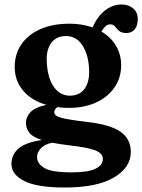

<svg xmlns="http://www.w3.org/2000/svg" viewBox="-20 -590 634 855"><path d="M367.5 -47Q472 -35 517.2 -3Q562.5 29 562.5 87Q562.5 156 487.2 200.5Q412 245 268 245Q145 245 88 216Q31 187 31 140Q31 99.5 61.8 72Q92.5 44.5 166 33.5Q123.5 19.5 109.5 0Q95.5 -19.5 95.5 -45Q95.5 -68 115.2 -90Q135 -112 187 -123Q119.5 -142.5 82.5 -187Q45.5 -231.5 45.5 -291.5Q45.5 -349.5 75.5 -393Q105.5 -436.5 160.5 -460.5Q215.5 -484.5 289.5 -484.5Q345.5 -484.5 391.5 -468L392 -468.5Q416 -520 449.5 -545Q483 -570 522 -570Q552 -570 572.8 -552.8Q593.5 -535.5 593.5 -504.5Q593.5 -476.5 580.2 -459.8Q567 -443 543 -443Q521 -443 510.5 -452.5Q500 -462 492.2 -471.8Q484.5 -481.5 471 -481.5Q459 -481.5 450 -473.2Q441 -465 431.5 -449.5Q474 -424.5 496.8 -385.5Q519.5 -346.5 519.5 -300Q519.5 -243.5 489.8 -200.5Q460 -157.5 407.5 -133.5Q355 -109.5 286.5 -109.5Q260 -109.5 235.5 -113Q221.5 -102 221.5 -90.5Q221.5 -80 233.5 -73Q245.5 -66 277.2 -60Q309 -54 367.5 -47ZM273.5 -429.5Q231.5 -429.5 209.2 -400Q187 -370.5 188 -324.5Q189.5 -249 217.5 -206.5Q245.5 -164 291 -164Q333.5 -164 355.8 -193.5Q378 -223 377 -274Q375.5 -343 348.2 -386.2Q321 -429.5 273.5 -429.5ZM145 108.5Q145 139 177.8 158.2Q210.5 177.5 298.5 177.5Q373.5 177.5 405.8 161.2Q438 145 438 117.5Q438 93.5 405.8 80.2Q373.5 67 287.5 57Q244.5 52 213 45.5Q180 51.5 162.5 69.8Q145 88 145 108.5Z"/></svg>

Font: Fraunces 9pt SuperSoft SemiBold
Style: Regular
Weight: 600
Version: Version 1.000;[0bf87f6ff]